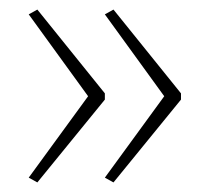

<svg xmlns="http://www.w3.org/2000/svg" viewBox="-20 -479 437 401"><path d="M358 -271 217 -98 199 -108 323 -278 199 -449 217 -459 358 -284ZM199 -271 58 -98 40 -108 164 -278 40 -449 58 -459 199 -284Z"/></svg>

Font: Noto Sans Gujarati UI ExtraCondensed Thin
Style: Regular
Weight: 100
Width: 2
Designer: Jelle Bosma - Monotype Design Team, Universal Thirst
Foundry: Monotype Imaging Inc.
Version: Version 2.106; ttfautohint (v1.8.4.7-5d5b)